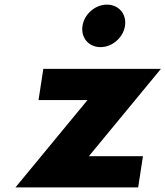

<svg xmlns="http://www.w3.org/2000/svg" viewBox="-20 -811 716 831"><path d="M676.5 -513H167.5L146.8 -378H358.8L47 0H578L598.7 -135H364.7ZM443 -791C392 -791 344.8 -750 337 -699C329.2 -648 363.9 -607 414.9 -607C465.9 -607 513.2 -648 521 -699C528.8 -750 494 -791 443 -791Z"/></svg>

Font: Sztylet
Style: BdObl
Weight: 700
Foundry: Cannot Into Space Fonts, PlusOne Fonts
Version: Version 0.12